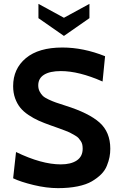

<svg xmlns="http://www.w3.org/2000/svg" viewBox="-20 -960 620 994"><path d="M179 -866V-940L311 -868L443 -940V-866L311 -774ZM280 14Q221 14 153.8 -2.2Q86.5 -18.5 48 -37L63 -173Q195 -109 295 -109Q347.5 -109 377.8 -129.5Q408 -150 408 -190Q408 -202 406 -211.5Q404 -221 398 -230Q392 -239 386.5 -245.2Q381 -251.5 368 -259Q355 -266.5 346 -271.2Q337 -276 317.2 -283.8Q297.5 -291.5 284.5 -296Q271.5 -300.5 245 -310Q208 -323 181 -335Q154 -347 127.5 -364.8Q101 -382.5 84.8 -402.8Q68.5 -423 58.2 -451.2Q48 -479.5 48 -514Q48 -604 114 -659Q180 -714 303 -714Q411.5 -714 524 -669L511 -538Q389 -592 295 -592Q238.5 -592 208.2 -573.2Q178 -554.5 178 -518Q178 -500.5 185 -486.8Q192 -473 201.5 -463.8Q211 -454.5 232 -444.8Q253 -435 269.8 -429.2Q286.5 -423.5 319 -413Q440 -375 495.5 -325.5Q551 -276 551 -190Q551 -167.5 547 -146.8Q543 -126 533.2 -101.8Q523.5 -77.5 503.8 -57.8Q484 -38 455.5 -21.2Q427 -4.5 382 4.8Q337 14 280 14Z"/></svg>

Font: Cabin
Style: Bold
Weight: 700
Designer: Pablo Impallari
Foundry: Pablo Impallari. http://www.impallari.com Igino Marini. http://www.ikern.com
Version: Version 3.001;hotconv 1.0.109;makeotfexe 2.5.65596